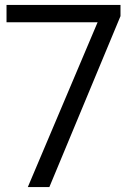

<svg xmlns="http://www.w3.org/2000/svg" viewBox="-20 -760 540 780"><path d="M93 0 387.5 -695.5 412 -669.5H6.5V-740H469.5V-694.5L180.5 0Z"/></svg>

Font: Encode Sans SC SemiExpanded
Style: Regular
Weight: 400
Width: 6
Designer: Multiple Designers
Foundry: Impallari Type
Version: Version 3.002